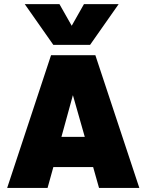

<svg xmlns="http://www.w3.org/2000/svg" viewBox="-20 -920 717 940"><path d="M420.9 -700.2H241.2L101.1 -899.9H271L331.1 -793.9L391.1 -899.9H561ZM662.1 0H464.8L436 -102.1H241.2L212.9 0H15.1L230 -649.9H446.8ZM336.9 -454.1 280.8 -250H395Z"/></svg>

Font: Overused Grotesk Black
Style: Regular
Weight: 900
Version: Version 0.002